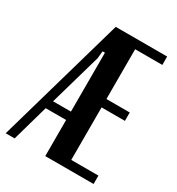

<svg xmlns="http://www.w3.org/2000/svg" viewBox="-196 -806 841 912"><g transform="rotate(30 224.5 -349.5)"><path d="M454 -699V-653H305V-380H433V-334H305V-46H454V0H189V-198H77L21 0H-28L172 -699ZM172 -527 91 -244H189V-567H176Z"/></g></svg>

Font: Moniqa ExtBd Paragraph
Style: Regular
Weight: 800
Designer: Rajesh Rajput
Foundry: Rajesh Rajput
Version: Version 1.000